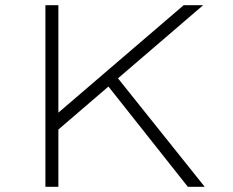

<svg xmlns="http://www.w3.org/2000/svg" viewBox="-20 -720 899 740"><path d="M182 -201 183 -267 688 -700H763ZM155 0V-700H205V0ZM704 0 388 -399 422 -434 769 0Z"/></svg>

Font: Lexend Giga ExtraLight
Style: Regular
Weight: 250
Version: Version 1.007